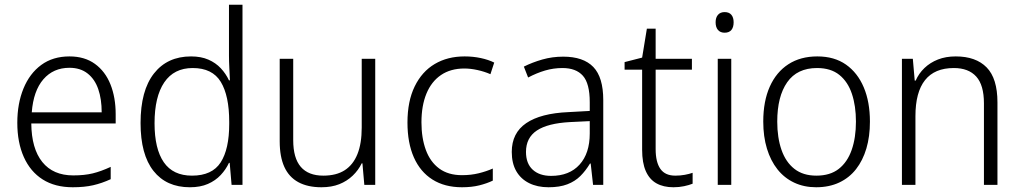

<svg xmlns="http://www.w3.org/2000/svg" viewBox="-20 -780 4305 810"><path d="M273 -542Q337 -542 380.5 -510.5Q424 -479 446 -424Q468 -369 468 -298V-259H112Q113 -153 158.5 -96.5Q204 -40 289 -40Q336 -40 371 -48.5Q406 -57 447 -76V-24Q410 -7 373 1.5Q336 10 287 10Q212 10 160 -23Q108 -56 80.5 -117.5Q53 -179 53 -262Q53 -343 79 -406.5Q105 -470 154 -506Q203 -542 273 -542ZM273 -494Q205 -494 163 -445.5Q121 -397 114 -306H409Q409 -362 394.5 -404Q380 -446 349.5 -470Q319 -494 273 -494Z M781 10Q682 10 627.5 -59Q573 -128 573 -261Q573 -398 629.5 -470Q686 -542 786 -542Q828 -542 859 -528.5Q890 -515 911.5 -492Q933 -469 946 -441H950Q949 -464 947.5 -493Q946 -522 946 -545V-760H1003V0H957L949 -93H946Q933 -65 911 -41.5Q889 -18 857 -4Q825 10 781 10ZM790 -39Q875 -39 911 -95Q947 -151 947 -257V-266Q947 -376 911.5 -434.5Q876 -493 793 -493Q714 -493 673 -432.5Q632 -372 632 -260Q632 -152 671 -95.5Q710 -39 790 -39Z M1563 -532V0H1517L1509 -91H1506Q1492 -62 1468 -39Q1444 -16 1411.5 -3Q1379 10 1336 10Q1278 10 1238.5 -11.5Q1199 -33 1179.5 -76Q1160 -119 1160 -184V-532H1217V-189Q1217 -113 1249 -76Q1281 -39 1344 -39Q1399 -39 1434.5 -62Q1470 -85 1488 -130Q1506 -175 1506 -242V-532Z M1929 10Q1856 10 1804.5 -22.5Q1753 -55 1726 -116Q1699 -177 1699 -263Q1699 -353 1729.5 -415.5Q1760 -478 1814 -510Q1868 -542 1940 -542Q1976 -542 2008.5 -535Q2041 -528 2065 -516L2049 -467Q2024 -478 1994.5 -484.5Q1965 -491 1939 -491Q1881 -491 1840.5 -463.5Q1800 -436 1779 -385Q1758 -334 1758 -264Q1758 -198 1776.5 -147.5Q1795 -97 1833 -69Q1871 -41 1929 -41Q1967 -41 1999.5 -49Q2032 -57 2059 -69V-18Q2034 -6 2002 2Q1970 10 1929 10Z M2356 -541Q2441 -541 2483 -497.5Q2525 -454 2525 -358V0H2482L2472 -90H2469Q2451 -60 2428.5 -37.5Q2406 -15 2373.5 -2.5Q2341 10 2294 10Q2247 10 2212 -7.5Q2177 -25 2158 -58Q2139 -91 2139 -139Q2139 -219 2200 -260.5Q2261 -302 2378 -307L2468 -312V-349Q2468 -428 2439 -460.5Q2410 -493 2353 -493Q2315 -493 2279.5 -482.5Q2244 -472 2208 -453L2190 -499Q2226 -517 2268 -529Q2310 -541 2356 -541ZM2385 -265Q2291 -260 2245 -229.5Q2199 -199 2199 -139Q2199 -90 2227.5 -64Q2256 -38 2305 -38Q2382 -38 2425 -85.5Q2468 -133 2468 -217V-269Z M2829 -39Q2850 -39 2869 -42.5Q2888 -46 2902 -51V-5Q2887 1 2866 5.5Q2845 10 2821 10Q2779 10 2749.5 -6.5Q2720 -23 2704.5 -58Q2689 -93 2689 -148V-486H2615V-518L2689 -537L2709 -659H2746V-532H2899V-486H2746V-151Q2746 -96 2766 -67.5Q2786 -39 2829 -39Z M3065 -532V0H3008V-532ZM3037 -729Q3056 -729 3065.5 -717.5Q3075 -706 3075 -686Q3075 -665 3065.5 -653.5Q3056 -642 3037 -642Q3019 -642 3009 -653.5Q2999 -665 2999 -686Q2999 -706 3009 -717.5Q3019 -729 3037 -729Z M3650 -267Q3650 -204 3635 -153.5Q3620 -103 3591.5 -66.5Q3563 -30 3520.5 -10Q3478 10 3423 10Q3372 10 3330.5 -9.5Q3289 -29 3260 -65.5Q3231 -102 3215.5 -153Q3200 -204 3200 -267Q3200 -353 3227.5 -414.5Q3255 -476 3306 -509Q3357 -542 3428 -542Q3500 -542 3549 -507.5Q3598 -473 3624 -411.5Q3650 -350 3650 -267ZM3259 -267Q3259 -199 3277 -147.5Q3295 -96 3331.5 -67.5Q3368 -39 3424 -39Q3482 -39 3518.5 -67.5Q3555 -96 3573 -147.5Q3591 -199 3591 -267Q3591 -333 3574 -384Q3557 -435 3521 -464Q3485 -493 3427 -493Q3343 -493 3301 -433Q3259 -373 3259 -267Z M4012 -542Q4097 -542 4142.5 -495.5Q4188 -449 4188 -348V0H4131V-344Q4131 -421 4098.5 -457Q4066 -493 4004 -493Q3923 -493 3882.5 -442Q3842 -391 3842 -290V0H3785V-532H3831L3839 -440H3843Q3856 -470 3880 -493Q3904 -516 3937 -529Q3970 -542 4012 -542Z"/></svg>

Font: Noto Sans Display Light
Style: Regular
Weight: 300
Designer: Monotype Design Team
Foundry: Monotype Imaging Inc.
Version: Version 2.003